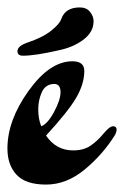

<svg xmlns="http://www.w3.org/2000/svg" viewBox="-29 -455 334 517"><path d="M118 -229Q94 -229 84 -207.5Q74 -186 74 -160.5Q74 -135 82 -115Q99 -121 116.5 -153.5Q134 -186 134 -207Q134 -228 118 -229ZM223 -398Q223 -369 196 -348.5Q169 -328 131 -320Q66 -305 33 -305Q18 -305 18 -317Q18 -331 44 -340Q86 -354 109 -372.5Q132 -391 136 -404Q147 -435 186 -435Q204 -435 213.5 -423Q223 -411 223 -398ZM168 -50Q196 -50 214.5 -62.5Q233 -75 249.5 -95Q266 -115 275.5 -115Q285 -115 285 -106Q285 -100 281 -92Q248 -39 199 1.5Q150 42 95 42Q40 42 15.5 15.5Q-9 -11 -9 -55Q-9 -131 48 -210.5Q105 -290 166 -290Q198 -290 198 -264Q198 -229 176 -191.5Q154 -154 95 -90Q122 -50 168 -50Z"/></svg>

Font: Dr Sugiyama
Style: Regular
Weight: 400
Designer: Alejandro Paul
Foundry: Alejandro Paul
Version: Version 1.000